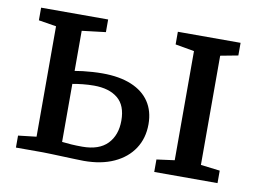

<svg xmlns="http://www.w3.org/2000/svg" viewBox="-65 -650 1007 750"><g transform="rotate(10 438.5 -275.0)"><path d="M587.5 0V-49.5L658.4 -59V-491.9L583.3 -505.1V-555.3H832.1V-505.1L762.3 -491.9V-58.8L838.5 -49.5V0ZM38.9 0V-47.5L110.9 -55.8V-493.8L40.9 -505.1V-555.3H306.8V-505.1L212.7 -493.8V-334.7Q226.4 -337.3 244.5 -339.4Q262.6 -341.5 282.8 -342.8Q302.9 -344.1 322 -344.1Q389.5 -344.1 436.7 -324.5Q483.9 -305 508.5 -268.2Q533.1 -231.4 533.1 -179.4Q533.1 -123.9 505.7 -82.3Q478.4 -40.8 428.1 -17.8Q377.8 5.2 308.6 5.2Q296 5.2 274 4.3Q251.9 3.4 227.2 2.6Q202.4 1.7 180.6 0.9Q158.9 0 146 0ZM293.3 -48.4Q359.7 -48.4 393 -82.8Q426.2 -117.2 426.2 -175Q426.2 -235.2 392 -263.2Q357.8 -291.3 297.5 -291.3Q275.8 -291.3 252.6 -288.9Q229.4 -286.4 212.7 -283.2V-53.1Q228.6 -51.1 249.7 -49.7Q270.8 -48.4 293.3 -48.4Z"/></g></svg>

Font: Merriweather 7pt Light
Style: Regular
Weight: 300
Designer: Eben Sorkin
Foundry: Eben Sorkin
Version: Version 2.200;gftools[0.9.31]